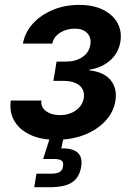

<svg xmlns="http://www.w3.org/2000/svg" viewBox="-20 -573 562 797"><path d="M212.9 7.3Q148.4 7.3 104 -14.2Q59.6 -35.6 38.8 -72.3Q18.1 -108.9 24.9 -155.8H151.9Q148.4 -128.9 170.7 -112.1Q192.9 -95.2 229 -95.2Q268.1 -95.2 295.4 -115.2Q322.8 -135.3 327.6 -165Q333 -198.2 310.3 -217.8Q287.6 -237.3 242.2 -237.3H201.7L214.8 -317.4H255.4Q293.9 -317.4 321.8 -335.9Q349.6 -354.5 355 -387.2Q359.9 -416.5 342.3 -435.3Q324.7 -454.1 290.5 -454.1Q256.3 -454.1 229.5 -437.3Q202.6 -420.4 197.3 -392.1H75.2Q83.5 -439 116.5 -475.1Q149.4 -511.2 199.5 -532Q249.5 -552.7 308.6 -552.7Q367.7 -552.7 408.4 -532.2Q449.2 -511.7 468 -477.1Q486.8 -442.4 479.5 -398.4Q471.2 -351.1 435.5 -320.8Q399.9 -290.5 351.6 -284.2L351.1 -281.2Q414.1 -273.4 440.7 -238.5Q467.3 -203.6 459 -153.8Q451.2 -106.9 417.2 -70.6Q383.3 -34.2 330.6 -13.4Q277.8 7.3 212.9 7.3ZM122.1 204.1 131.3 147.9H191.9Q216.3 147.9 227.8 140.9Q239.3 133.8 241.7 117.2Q244.6 100.6 235.8 93.8Q227.1 86.9 202.1 86.9H159.2L193.8 -22H247.1L243.7 0L234.4 43Q330.1 40.5 316.9 120.1Q309.1 164.6 278.6 184.3Q248 204.1 187.5 204.1Z"/></svg>

Font: Inter Semi Bold
Style: Italic
Weight: 600
Italic angle: -9.39999°
Designer: Rasmus Andersson
Foundry: rsms
Version: Version 4.000;git-3c8e0fc